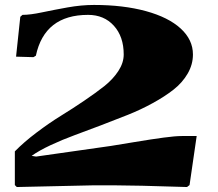

<svg xmlns="http://www.w3.org/2000/svg" viewBox="-20 -750 880 776"><path d="M44.9 -521 62 -682.1 70.8 -689.9Q102.1 -689.9 149.7 -700Q197.3 -710 252.9 -720Q308.6 -730 359.9 -730Q478.5 -730 569.6 -705.1Q660.6 -680.2 710.2 -634.8Q759.8 -589.4 759.8 -529.8Q759.8 -489.3 738.5 -452.6Q717.3 -416 681.6 -387.9Q646 -359.9 597.4 -333.3Q548.8 -306.6 496.8 -285.9Q444.8 -265.1 387.7 -243.4Q330.6 -221.7 280.8 -203.4Q231 -185.1 184.1 -163.1Q137.2 -141.1 107.9 -120.1L126 -117.2L428.2 -160.2Q449.7 -163.6 521.5 -175.5Q593.3 -187.5 640.9 -193.8Q688.5 -200.2 714.8 -200.2H774.9L746.1 -2L735.8 5.9Q520 -1 439.9 -1H358.9L47.9 5.9L40 -2V-138.2Q76.7 -175.8 128.2 -214.6Q179.7 -253.4 226.1 -282Q272.5 -310.5 320.1 -342.8Q367.7 -375 402.1 -402.3Q436.5 -429.7 458.3 -462.9Q480 -496.1 480 -529.8Q480 -602.1 440.2 -646Q400.4 -689.9 335.9 -689.9Q160.2 -689.9 125 -524.9L115.2 -519Z"/></svg>

Font: Yokawerad
Style: Regular
Weight: 500
Designer: gluk
Foundry: gluk
Version: Version 0.79